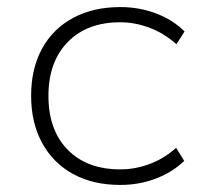

<svg xmlns="http://www.w3.org/2000/svg" viewBox="-20 -515 572 543"><path d="M320 8Q243 8 186.5 -23Q130 -54 99 -111Q68 -168 68 -244Q68 -321 99 -377.5Q130 -434 187 -464.5Q244 -495 320 -495Q374 -495 421.5 -477Q469 -459 502 -426L479 -390Q444 -421 403 -436.5Q362 -452 320 -452Q226 -452 171.5 -396Q117 -340 117 -244Q117 -147 171.5 -91.5Q226 -36 320 -36Q363 -36 404 -51.5Q445 -67 478 -97L501 -60Q468 -28 421 -10Q374 8 320 8Z"/></svg>

Font: Nunito Sans 10pt SemiExpanded ExtraLight
Style: Regular
Weight: 250
Width: 6
Designer: Vernon Adams
Foundry: Vernon Adams
Version: Version 3.101;gftools[0.9.27]